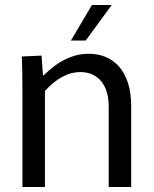

<svg xmlns="http://www.w3.org/2000/svg" viewBox="-20 -745 612 765"><path d="M69.4 -375.5Q69.4 -417.7 68.9 -452.7Q68.4 -487.7 67 -520L145.6 -523.4L151.2 -445.2H154.4Q172.2 -463.1 198.6 -483.1Q224.9 -503.1 259.3 -516.9Q293.6 -530.8 335.1 -530.8Q368.3 -530.8 398.4 -519.1Q428.6 -507.4 451.8 -482.5Q475.1 -457.5 488.9 -417.7Q502.7 -377.9 502.7 -321.7V0H413.1V-317.7Q413.1 -358.9 402.9 -386.1Q392.7 -413.2 376.2 -429Q359.7 -444.8 340.2 -451.4Q320.6 -457.9 301.9 -457.9Q269.8 -457.9 243 -445.9Q216.1 -434 195.1 -416.6Q174.1 -399.2 159 -382.7V0H69.4ZM262.5 -583.4 346.3 -725.1H425.2L321.4 -583.4Z"/></svg>

Font: Murecho Thin
Style: Regular
Weight: 100
Designer: Neil Summerour
Foundry: Positype
Version: Version 1.010